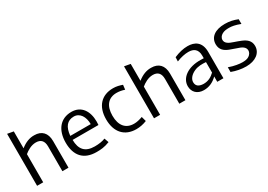

<svg xmlns="http://www.w3.org/2000/svg" viewBox="2 -1408 3006 2156"><g transform="rotate(-30 1505.5 -330.0)"><path d="M388 -321V0H467V-345C467 -453 409 -508 316 -508C257 -510 198 -488 139 -441V-660L60 -674V0H139V-365C174 -394 229 -429 290 -429C354 -429 388 -394 388 -321Z M830 6C885 6 932 3 1000 -24L980 -81C943 -66 897 -59 843 -59C719 -59 664 -124 663 -247H998C999 -262 1000 -276 1000 -291C1000 -427 935 -527 807 -527C664 -527 580 -423 580 -258C580 -93 661 6 830 6ZM663 -299C673 -412 720 -468 805 -468C882 -468 928 -395 928 -299Z M1345 7C1391 7 1436 -2 1481 -20L1464 -82C1424 -67 1387 -59 1353 -59C1246 -59 1186 -130 1186 -258C1186 -386 1246 -458 1353 -458C1387 -458 1421 -452 1456 -440L1463 -500C1426 -513 1390 -523 1345 -523C1194 -523 1104 -425 1104 -258C1104 -91 1194 7 1345 7Z M1904 -321V0H1983V-345C1983 -453 1925 -508 1832 -508C1773 -510 1714 -488 1655 -441V-660L1576 -674V0H1655V-365C1690 -394 1745 -429 1806 -429C1870 -429 1904 -394 1904 -321Z M2222 7C2287 7 2345 -18 2396 -69V0H2476V-341C2476 -473 2396 -514 2306 -514C2251 -514 2192 -500 2129 -473L2127 -419C2184 -442 2236 -453 2281 -453C2349 -453 2397 -423 2397 -339V-305L2361 -306C2188 -311 2084 -225 2084 -122C2084 -47 2135 7 2222 7ZM2159 -131C2159 -170 2189 -212 2248 -238C2295 -259 2347 -259 2397 -255V-119C2358 -82 2316 -56 2252 -56C2190 -58 2159 -83 2159 -131Z M2767 14C2884 14 2966 -44 2966 -137C2966 -205 2921 -239 2865 -262C2837 -273 2809 -284 2781 -293C2725 -311 2681 -332 2681 -379C2681 -400 2695 -429 2733 -446C2752 -455 2778 -459 2812 -459C2847 -459 2891 -452 2956 -427V-488C2904 -509 2856 -521 2793 -521C2665 -521 2591 -464 2591 -373C2591 -302 2635 -268 2691 -246C2719 -235 2747 -225 2775 -216C2831 -199 2875 -177 2875 -130C2875 -111 2865 -82 2830 -63C2813 -53 2787 -48 2753 -48C2714 -48 2648 -57 2580 -82V-21C2642 2 2704 14 2767 14Z"/></g></svg>

Font: All Genders v4 Light
Style: Regular
Weight: 300
Designer: Rassam Alawdi
Foundry: Rassam Art
Version: Version 3.100;FEAKit 1.0